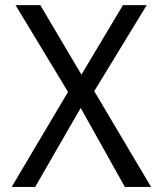

<svg xmlns="http://www.w3.org/2000/svg" viewBox="-20 -734 640 754"><path d="M573.2 0H470.2L296.9 -310.1L118.2 0H25.9L247.1 -373L41 -713.9H138.2L299.8 -440.9L462.9 -713.9H556.2L350.1 -376Z"/></svg>

Font: Apple Sans Adjectives
Style: Regular
Weight: 400
Monospace: yes
Foundry: Apple Sans Adjectives
Version: Version 0.01